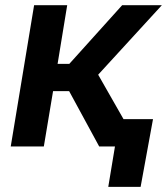

<svg xmlns="http://www.w3.org/2000/svg" viewBox="-20 -566 645 742"><path d="M21.5 0 111.8 -545.9H239.7L202.6 -319.3H248L452.1 -545.9H605.5L359.4 -277.3L517.6 0H363.3L247.1 -213.9H185.1L149.4 0ZM398.4 156.2 424.3 0H383.8L400.9 -105.5H571.3L523.4 156.2Z"/></svg>

Font: Inter Semi Bold
Style: Italic
Weight: 600
Italic angle: -9.39999°
Designer: Rasmus Andersson
Foundry: rsms
Version: Version 4.000;git-3c8e0fc